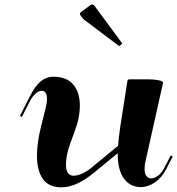

<svg xmlns="http://www.w3.org/2000/svg" viewBox="-20 -820 785 850"><path d="M378.9 -796.4Q384.8 -800.3 387.7 -800.3Q392.6 -800.3 397.5 -795.4L521.5 -627.4L507.8 -615.7L349.6 -734.9L337.9 -749.5Q334 -755.4 334 -757.3Q334 -763.7 338.9 -767.1ZM213.9 -480.5Q275.4 -480.5 304.4 -445.6Q333.5 -410.6 333.5 -353Q333.5 -297.4 309.6 -235.8L290.5 -183.6Q272 -131.8 272 -92.3Q272 -42 305.7 -42Q322.3 -42 343.5 -51.5Q364.7 -61 381.3 -74.7L502.9 -174.8Q505.4 -210.9 512.2 -257.8L544.4 -463.4Q544.9 -468.8 554.7 -468.8H635.3Q662.1 -468.8 681.9 -464.8Q701.7 -460.9 701.7 -454.1V-453.1L623 -100.6Q620.1 -84.5 620.1 -72.8Q620.1 -51.8 628.2 -41Q636.2 -30.3 648.9 -30.3Q664.1 -30.3 680.4 -43Q696.8 -55.7 707.5 -76.7L735.8 -131.8L744.6 -127.4L716.3 -72.3Q696.3 -33.2 665.8 -12.5Q635.3 8.3 603 8.3Q556.6 8.3 528.8 -29.3Q501 -66.9 501 -141.6L397 -56.2Q317.9 9.3 252.4 9.3Q194.8 9.3 169.2 -28.6Q143.6 -66.4 143.6 -130.4Q143.6 -186 161.1 -257.8L182.6 -343.8Q188 -363.8 188 -381.3Q188 -418 164.6 -418Q151.9 -418 137.9 -406Q124 -394 112.8 -372.6L76.7 -302.2L68.4 -307.1L113.8 -396.5Q156.2 -480.5 213.9 -480.5Z"/></svg>

Font: QumpellkaNo12
Style: Regular
Weight: 500
Designer: gluk (gluksza@wp.pl)
Foundry: gluk (gluksza@wp.pl)
Version: Version 00.480